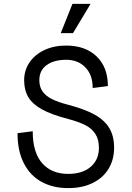

<svg xmlns="http://www.w3.org/2000/svg" viewBox="-20 -950 676 986"><path d="M70 -266 148 -276Q148 -167 196.5 -112Q245 -57 330 -57Q404 -57 446 -93.5Q488 -130 488 -191Q488 -234 469.5 -262.5Q451 -291 417 -308Q383 -325 330 -339Q245 -361 196 -388Q147 -415 125.5 -451Q104 -487 104 -538Q104 -588 131 -628.5Q158 -669 207 -692.5Q256 -716 320 -716Q418 -716 476 -660.5Q534 -605 534 -508L456 -498Q456 -565 418.5 -604Q381 -643 320 -643Q258 -643 220 -616Q182 -589 182 -538Q182 -504 198.5 -480.5Q215 -457 247 -441Q279 -425 330 -412Q414 -390 465.5 -361.5Q517 -333 541.5 -292Q566 -251 566 -191Q566 -131 538 -84Q510 -37 456.5 -10.5Q403 16 330 16Q253 16 194.5 -15.5Q136 -47 103 -110.5Q70 -174 70 -266ZM352 -930H445L355 -780H292Z"/></svg>

Font: Uncut Sans VF
Style: Regular
Weight: 400
Designer: Kasper Nordkvist
Foundry: Uncut Type
Version: Version 1.100;FEAKit 1.0